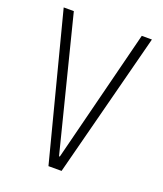

<svg xmlns="http://www.w3.org/2000/svg" viewBox="-135 -819 771 908"><g transform="rotate(20 250.0 -365.0)"><path d="M217 0 28 -730H79L248 -61H252L421 -730H472L283 0Z"/></g></svg>

Font: M PLUS Code Latin Light
Style: Regular
Weight: 300
Designer: Coji Morishita
Foundry: UNDERFOREST DESIGN
Version: Version 1.002; ttfautohint (v1.8.3)